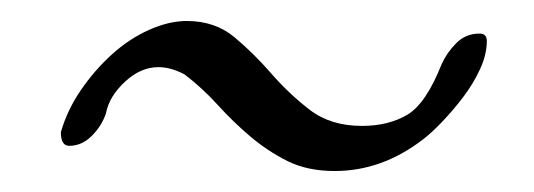

<svg xmlns="http://www.w3.org/2000/svg" viewBox="-20 -604 509 183"><path d="M81 -496Q77 -484 67.5 -474.5Q58 -465 46 -465Q38 -465 38 -478Q44 -499 57 -518Q70 -537 86.5 -552Q103 -567 122 -575.5Q141 -584 158 -584Q185 -584 203.5 -568.5Q222 -553 238.5 -534Q255 -515 275 -499.5Q295 -484 325 -484Q350 -484 368 -494.5Q386 -505 401 -543Q406 -554 415 -563Q424 -572 437 -572Q444 -572 444 -565Q444 -552 437.5 -538Q431 -524 421.5 -511.5Q412 -499 401.5 -488Q391 -477 383 -471Q344 -441 299 -441Q273 -441 254 -450.5Q235 -460 218.5 -474Q202 -488 187.5 -504Q173 -520 156 -533Q143 -540 131 -540Q114 -540 99 -526Q84 -512 81 -496Z"/></svg>

Font: Discipuli Britannica
Style: Regular
Weight: 400
Designer: Peter Wiegel
Foundry: Peter Wiegel
Version: Version 0.001 2009